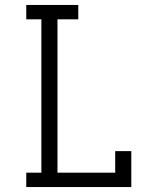

<svg xmlns="http://www.w3.org/2000/svg" viewBox="-20 -755 640 775"><path d="M86 0V-58H147V-677H86V-735H296V-677H212V-58H445V-145H510V0Z"/></svg>

Font: Iosevka Curly Slab LtEx
Style: Regular
Weight: 300
Width: 7
Monospace: yes
Designer: Belleve Invis
Foundry: Belleve Invis
Version: Version 11.1.0; ttfautohint (v1.8.3)